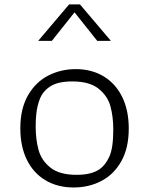

<svg xmlns="http://www.w3.org/2000/svg" viewBox="-20 -818 660 850"><path d="M70 -250Q70 -337 104 -396Q138 -455 193.8 -483.5Q249.5 -512 315.5 -512Q385.5 -512 438.5 -480.2Q491.5 -448.5 520.8 -389.2Q550 -330 550 -249Q550 -162.5 516.8 -103.8Q483.5 -45 428.2 -16.5Q373 12 306 12Q235 12 181.5 -19.8Q128 -51.5 99 -110.5Q70 -169.5 70 -250ZM421 -69Q446.5 -86.5 464 -124.5Q481.5 -162.5 481.5 -244.5Q481.5 -301.5 468.8 -347.8Q456 -394 415.8 -425.8Q375.5 -457.5 300 -457.5Q266.5 -457.5 241.5 -451.5Q216.5 -445.5 198 -432.5Q181.5 -421 168.8 -403.5Q156 -386 147 -350.5Q138 -315 138 -257.5Q138 -200 150.8 -153.8Q163.5 -107.5 203.5 -75.8Q243.5 -44 319 -44Q352 -44 377.5 -50.2Q403 -56.5 421 -69ZM286 -798.5H334L471 -637H410.5L296 -781H324L209.5 -637H149Z"/></svg>

Font: Monaspace Argon Var
Style: Regular
Weight: 400
Designer: Riley Cran and the Lettermatic Team
Version: Version 1.000 (Monaspace Argon Var)